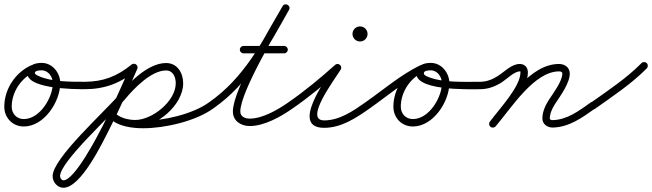

<svg xmlns="http://www.w3.org/2000/svg" viewBox="-28 -574 3073 905"><path d="M117 -265.3C117 -265.3 117 -265.3 117 -265.3C43.2 -231.2 -7.8 -152.5 -7.8 -71.2C-7.8 -18.8 31.3 22.2 84.2 22.2C180.4 22.2 256.1 -95.1 256.1 -182.5C256.1 -230.5 218.9 -277.5 169 -277.5C143.3 -277.5 113.1 -271.2 103.5 -243.8C103.5 -243.8 103.5 -243.8 103.5 -243.8C103.5 -243.9 103.5 -243.9 103.5 -243.9C71.3 -153.6 326.3 -153.6 371 -153.5C380.6 -153.5 388.5 -161.3 388.5 -171C388.5 -180.6 380.7 -188.5 371 -188.5C304.6 -188.6 214 -187.8 152.8 -216.1C148.2 -218.3 133.8 -224.6 136.5 -232.1C136.5 -232.1 136.5 -232.1 136.5 -232.2C136.5 -232.2 136.5 -232.2 136.5 -232.2C140 -242.1 160.6 -242.5 169 -242.5C199.4 -242.5 221.1 -211.2 221.1 -182.5C221.1 -114.8 160.4 -12.8 84.2 -12.8C50.6 -12.8 27.2 -38 27.2 -71.2C27.2 -138.9 70.3 -205.1 131.7 -233.6C140.5 -237.7 144.3 -248.1 140.2 -256.8C136.2 -265.6 125.8 -269.4 117 -265.3Z M371 -153.5C371 -153.5 371 -153.5 371 -153.5C466.6 -153.7 539.5 -181.9 614 -242.4C621.5 -248.5 622.7 -259.5 616.6 -267C610.5 -274.5 599.5 -275.7 592 -269.6C523.6 -214 458.5 -188.7 371 -188.5C361.3 -188.5 353.5 -180.6 353.5 -171C353.5 -161.3 361.4 -153.5 371 -153.5ZM587 -263C587 -263 587 -263 587 -263C545.1 -167.2 502.9 -72.1 455.3 21C433.4 63.8 324 276 270.8 276C261.8 276 255 264.1 255 256.3C255 187.9 502 -35.4 563.4 -108.8C604.4 -157.7 684.6 -241.9 754.9 -241.9C787.8 -241.9 800.4 -210.2 800.4 -181.7C800.4 -96.7 689.3 -8.5 609.5 -8.5C579 -8.5 535.6 -17.9 514 -41.7C507.5 -48.9 496.4 -49.5 489.3 -43C482.1 -36.5 481.5 -25.4 488 -18.3C516.5 13.3 568.7 26.5 609.5 26.5C708.5 26.5 835.4 -77.1 835.4 -181.7C835.4 -230 808 -276.9 754.9 -276.9C671.9 -276.9 585.6 -189.7 536.6 -131.2C466.6 -47.7 220 171.3 220 256.3C220 283.5 242.3 311 270.8 311C353.8 311 454.6 99.3 486.5 37C534.4 -56.8 576.9 -152.6 619 -249C622.9 -257.8 618.9 -268.2 610 -272C601.2 -275.9 590.8 -271.9 587 -263ZM488.8 -42.5C481.9 -35.8 481.7 -24.7 488.5 -17.8C527.7 22.5 594.4 30.5 647.8 30.5C748.5 30.5 893.9 -2.5 977.3 -62.8C985.1 -68.5 986.8 -79.4 981.2 -87.3C975.5 -95.1 964.6 -96.8 956.7 -91.2C879.5 -35.3 741.1 -4.5 647.8 -4.5C604.9 -4.5 545.3 -9.6 513.5 -42.2C506.8 -49.1 495.7 -49.3 488.8 -42.5Z M977 -62.6C977 -62.6 977 -62.6 977 -62.6C1147.5 -181.6 1234.1 -350.4 1334.2 -527.4C1340 -537.5 1335.2 -546.9 1327.6 -551.2C1320 -555.5 1309.5 -554.8 1303.8 -544.6C1250.8 -450.9 1069.7 -154.4 1069.7 -48.3C1069.7 -3.4 1108.1 20.1 1149.3 20.1C1218.1 20.1 1296.4 -24.4 1351 -62.7C1359 -68.2 1360.9 -79.1 1355.3 -87C1349.8 -95 1338.9 -96.9 1331 -91.3C1331 -91.3 1331 -91.3 1331 -91.3C1282.8 -57.6 1210.3 -14.9 1149.3 -14.9C1127.9 -14.9 1104.7 -23.5 1104.7 -48.3C1104.7 -142.8 1286.3 -442.7 1334.2 -527.4C1340 -537.5 1335.2 -546.9 1327.6 -551.2C1320 -555.5 1309.5 -554.8 1303.8 -544.6C1206.5 -372.7 1122.6 -206.9 957 -91.4C949.1 -85.8 947.1 -74.9 952.6 -67C958.2 -59.1 969.1 -57.1 977 -62.6ZM1120 -322.5C1120 -322.5 1120 -322.5 1120 -322.5C1183.7 -322.5 1247.3 -322.5 1311 -322.5C1320.7 -322.5 1328.5 -330.3 1328.5 -340C1328.5 -349.7 1320.7 -357.5 1311 -357.5C1311 -357.5 1311 -357.5 1311 -357.5C1247.3 -357.5 1183.7 -357.5 1120 -357.5C1110.3 -357.5 1102.5 -349.7 1102.5 -340C1102.5 -330.3 1110.3 -322.5 1120 -322.5Z M1350.9 -62.6C1350.9 -62.6 1350.9 -62.6 1350.9 -62.6C1428.7 -116.3 1504.6 -178.8 1574.7 -242C1582.1 -248.7 1578.1 -258.5 1570.9 -264.5C1563.7 -270.5 1553.3 -272.7 1548.1 -264.2C1509.8 -201.9 1337.3 28.5 1500 28.5C1580.9 28.5 1650.3 -17.8 1714.1 -62.7C1722 -68.3 1723.9 -79.2 1718.3 -87.1C1712.7 -95 1701.8 -96.9 1693.9 -91.3C1693.9 -91.3 1693.9 -91.3 1693.9 -91.3C1636.8 -51.1 1572.7 -6.5 1500 -6.5C1403.2 -6.5 1549.1 -199.1 1577.9 -245.8C1583.1 -254.4 1580.2 -263.2 1574.1 -268.3C1568 -273.4 1558.7 -274.7 1551.3 -268C1482.3 -205.8 1407.5 -144.2 1331.1 -91.4C1323.1 -85.9 1321.1 -75 1326.6 -67.1C1332.1 -59.1 1343 -57.1 1350.9 -62.6ZM1669.5 -414C1669.5 -413.7 1669.3 -413.5 1669 -413.5C1668.7 -413.5 1668.5 -413.7 1668.5 -414C1668.5 -414.3 1668.7 -414.5 1669 -414.5C1669.3 -414.5 1669.5 -414.3 1669.5 -414ZM1633.5 -414C1633.5 -394.4 1649.4 -378.5 1669 -378.5C1688.6 -378.5 1704.5 -394.4 1704.5 -414C1704.5 -433.6 1688.6 -449.5 1669 -449.5C1649.4 -449.5 1633.5 -433.6 1633.5 -414Z M1689.6 -67C1695.2 -59.1 1706.1 -57.1 1714 -62.6C1795.5 -119.5 1877 -190.2 1966.1 -233.7C1974.7 -238 1978.3 -248.5 1974.1 -257.2C1969.9 -265.8 1959.4 -269.4 1950.7 -265.2C1950.7 -265.2 1950.7 -265.2 1950.7 -265.2C1859.8 -220.8 1777.1 -149.3 1694 -91.4C1686.1 -85.8 1684.1 -74.9 1689.6 -67ZM1951 -265.3C1951 -265.3 1951 -265.3 1951 -265.3C1877.2 -231.2 1826.2 -152.5 1826.2 -71.2C1826.2 -18.8 1865.3 22.2 1918.2 22.2C2014.4 22.2 2090.1 -95.1 2090.1 -182.5C2090.1 -230.5 2052.9 -277.5 2003 -277.5C1977.3 -277.5 1947.1 -271.2 1937.5 -243.8C1937.5 -243.8 1937.5 -243.8 1937.5 -243.8C1937.5 -243.9 1937.5 -243.9 1937.5 -243.9C1901.4 -142.8 2191.2 -153.5 2235 -153.5C2244.6 -153.5 2252.5 -161.3 2252.5 -171C2252.5 -180.6 2244.7 -188.5 2235 -188.5C2160.8 -188.6 2059.1 -183.1 1989.2 -211.9C1981.2 -215.2 1966.5 -221 1970.5 -232.1C1970.5 -232.1 1970.5 -232.1 1970.5 -232.2C1970.5 -232.2 1970.5 -232.2 1970.5 -232.2C1974 -242.1 1994.6 -242.5 2003 -242.5C2033.4 -242.5 2055.1 -211.2 2055.1 -182.5C2055.1 -114.8 1994.4 -12.8 1918.2 -12.8C1884.6 -12.8 1861.2 -38 1861.2 -71.2C1861.2 -138.9 1904.3 -205.1 1965.7 -233.6C1974.5 -237.7 1978.3 -248.1 1974.2 -256.8C1970.2 -265.6 1959.8 -269.4 1951 -265.3Z M2235 -153.5C2235 -153.5 2235 -153.5 2235 -153.5C2272.3 -153.5 2306.3 -166.3 2337.5 -186.2C2360.3 -200.9 2396 -237.5 2422 -237.5C2425.9 -237.5 2425.2 -237.7 2425.2 -232.5C2425.2 -165.3 2324.7 -59.8 2280.9 -0.4C2275.2 7.4 2276.8 18.3 2284.6 24.1C2292.4 29.8 2303.3 28.2 2309.1 20.4C2360.4 -49.1 2460.2 -146.5 2460.2 -232.5C2460.2 -255.6 2446 -272.5 2422 -272.5C2383.5 -272.5 2349.7 -235.7 2318.5 -215.7C2293.1 -199.4 2265.6 -188.5 2235 -188.5C2225.3 -188.5 2217.5 -180.7 2217.5 -171C2217.5 -161.3 2225.3 -153.5 2235 -153.5ZM2283.6 23.3C2290.9 29.6 2302 28.7 2308.3 21.4C2381.6 -64.1 2489.6 -237.5 2607.2 -237.5C2614 -237.5 2622.6 -235.7 2622.6 -227.5C2622.6 -190.4 2578.1 -132.7 2558.8 -102.9C2542.6 -77.9 2528.5 -46.1 2528.5 -16C2528.5 -16 2528.5 -16 2528.5 -16C2528.5 -16 2528.5 -16 2528.5 -16C2528.5 11.3 2552.5 27.8 2578 27.2C2655.6 25.3 2716.3 -19.8 2777.1 -62.7C2785 -68.3 2786.9 -79.2 2781.3 -87.1C2775.7 -95 2764.8 -96.9 2756.9 -91.3C2756.9 -91.3 2756.9 -91.3 2756.9 -91.3C2702.5 -53 2646.7 -9.5 2577.2 -7.8C2571.8 -7.6 2563.5 -9.4 2563.5 -16C2563.5 -16 2563.5 -16 2563.5 -16C2563.5 -16 2563.5 -16 2563.5 -16C2563.5 -39.2 2575.8 -64.8 2588.2 -83.8C2612.5 -121.4 2657.6 -180.8 2657.6 -227.5C2657.6 -256 2633.8 -272.5 2607.2 -272.5C2467.9 -272.5 2364.8 -98.3 2281.7 -1.4C2275.4 5.9 2276.3 17 2283.6 23.3Z M2752.7 -65.5C2758.3 -57.6 2769.3 -55.8 2777.1 -61.4C2860.2 -120.4 2948.9 -179 3020.5 -251.7C3027.3 -258.6 3027.2 -269.7 3020.3 -276.5C3013.4 -283.3 3002.3 -283.2 2995.5 -276.3C2925.4 -205 2838.2 -147.7 2756.9 -89.9C2749 -84.3 2747.1 -73.4 2752.7 -65.5Z"/></svg>

Font: FRB American Cursive Guidelines
Style: Italic
Weight: 400
Italic angle: -25°
Version: Version 2.0;Modular Font Editor K font №1